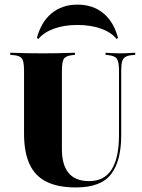

<svg xmlns="http://www.w3.org/2000/svg" viewBox="-20 -799 614 830"><path d="M83.9 -369.4V-492.7Q83.9 -518.5 80.6 -532.3Q77.4 -546 67.7 -552.4Q58.1 -558.9 38.7 -560.5L24.2 -562.1V-571Q37.9 -571 57.3 -570.2Q76.6 -569.4 101.2 -569Q125.8 -568.5 153.2 -568.5H165.3H178.2Q206.5 -568.5 229.8 -569Q253.2 -569.4 272.6 -570.2Q291.9 -571 304 -571V-562.1L291.1 -560.5Q263.7 -557.3 255.6 -544Q247.6 -530.6 247.6 -492.7V-369.4ZM308.1 11.3Q230.6 11.3 181 -13.3Q131.5 -37.9 107.7 -89.5Q83.9 -141.1 83.9 -221.8V-369.4H247.6V-154Q247.6 -86.3 276.6 -51.2Q305.6 -16.1 365.3 -16.1Q430.6 -16.1 462.5 -66.1Q494.4 -116.1 494.4 -215.3V-369.4H504V-214.5Q504 -103.2 460.1 -46Q416.1 11.3 308.1 11.3ZM494.4 -369.4V-492.7Q494.4 -530.6 485.9 -544Q477.4 -557.3 450 -560.5L436.3 -562.1V-571Q445.2 -570.2 461.7 -569.4Q478.2 -568.5 498.4 -568.5Q512.1 -568.5 524.6 -569Q537.1 -569.4 547.6 -570.2Q558.1 -571 564.5 -571V-562.1L549.2 -560.5Q531.5 -558.9 521.4 -552.4Q511.3 -546 507.7 -532.3Q504 -518.5 504 -492.7V-369.4ZM314.5 -779Q381.5 -779 426.6 -741.9Q471.8 -704.8 490.3 -634.7L483.9 -630.6Q460.5 -659.7 416.1 -675.4Q371.8 -691.1 314.5 -691.1Q258.1 -691.1 214.1 -675.4Q170.2 -659.7 146 -630.6L139.5 -634.7Q158.1 -704.8 203.6 -741.9Q249.2 -779 314.5 -779Z"/></svg>

Font: Playfair 144pt SemiCondensed Black
Style: Regular
Weight: 900
Width: 4
Designer: Claus Eggers Sørensen
Foundry: Claus Eggers Sørensen
Version: Version 2.203